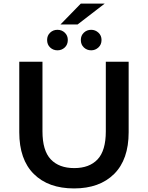

<svg xmlns="http://www.w3.org/2000/svg" viewBox="-20 -1046 829 1076"><path d="M395 10Q251 10 169.5 -71Q88 -152 88 -305V-700H218V-310Q218 -202 264.5 -153Q311 -104 396 -104Q481 -104 527 -153Q573 -202 573 -310V-700H701V-305Q701 -152 619.5 -71Q538 10 395 10ZM302 -764Q278 -764 261 -780Q244 -796 244 -822Q244 -847 261 -863Q278 -879 302 -879Q326 -879 343 -863Q360 -847 360 -822Q360 -796 343 -780Q326 -764 302 -764ZM491 -764Q467 -764 450 -780Q433 -796 433 -822Q433 -847 450 -863Q467 -879 491 -879Q514 -879 531.5 -863Q549 -847 549 -822Q549 -796 531.5 -780Q514 -764 491 -764ZM319 -909 433 -1026H567L415 -909Z"/></svg>

Font: Montserrat SemiBold
Style: Regular
Weight: 600
Designer: Julieta Ulanovsky
Foundry: Julieta Ulanovsky
Version: Version 9.000; ttfautohint (v1.8.4.7-5d5b)